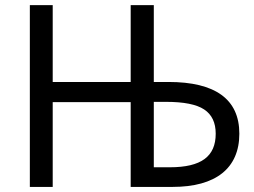

<svg xmlns="http://www.w3.org/2000/svg" viewBox="-20 -734 998 754"><path d="M919.9 -209C919.9 -345.2 824.2 -412.1 642.1 -412.1H584V-713.9H493.2V-412.1H187V-713.9H97.2V0H187V-333H493.2V0H658.2C826.7 0 919.9 -72.8 919.9 -209ZM584 -334H631.8C701.7 -334 751.5 -324.2 781.7 -304.2C812 -284.2 827.1 -252.4 827.1 -209C827.1 -119.6 770.5 -77.1 647 -77.1H584Z"/></svg>

Font: Noto Reveo Sans
Style: Regular
Weight: 400
Designer: Monotype Design team
Foundry: Monotype Imaging Inc.
Version: Version 1.04